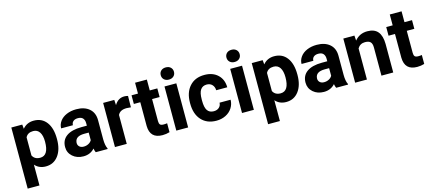

<svg xmlns="http://www.w3.org/2000/svg" viewBox="-63 -1377 5001 2220"><g transform="rotate(-15 2437.5 -267.5)"><path d="M529.8 -259.3Q529.8 -137.2 474.4 -63.7Q418.9 9.8 324.7 9.8Q244.6 9.8 195.3 -45.9V203.1H54.2V-528.3H185.1L189.9 -476.6Q241.2 -538.1 323.7 -538.1Q421.4 -538.1 475.6 -465.8Q529.8 -393.6 529.8 -266.6ZM388.7 -269.5Q388.7 -343.3 362.5 -383.3Q336.4 -423.3 286.6 -423.3Q220.2 -423.3 195.3 -372.6V-156.2Q221.2 -104 287.6 -104Q388.7 -104 388.7 -269.5Z M923.3 0Q913.6 -19 909.2 -47.4Q857.9 9.8 775.9 9.8Q698.2 9.8 647.2 -35.2Q596.2 -80.1 596.2 -148.4Q596.2 -232.4 658.4 -277.3Q720.7 -322.3 838.4 -322.8H903.3V-353Q903.3 -389.6 884.5 -411.6Q865.7 -433.6 825.2 -433.6Q789.6 -433.6 769.3 -416.5Q749 -399.4 749 -369.6H607.9Q607.9 -415.5 636.2 -454.6Q664.6 -493.7 716.3 -515.9Q768.1 -538.1 832.5 -538.1Q930.2 -538.1 987.5 -489Q1044.9 -439.9 1044.9 -351.1V-122.1Q1045.4 -46.9 1065.9 -8.3V0ZM806.6 -98.1Q837.9 -98.1 864.3 -112.1Q890.6 -126 903.3 -149.4V-240.2H850.6Q744.6 -240.2 737.8 -167L737.3 -158.7Q737.3 -132.3 755.9 -115.2Q774.4 -98.1 806.6 -98.1Z M1450.2 -396Q1421.4 -399.9 1399.4 -399.9Q1319.3 -399.9 1294.4 -345.7V0H1153.3V-528.3H1286.6L1290.5 -465.3Q1333 -538.1 1408.2 -538.1Q1431.6 -538.1 1452.1 -531.7Z M1711.4 -658.2V-528.3H1801.8V-424.8H1711.4V-161.1Q1711.4 -131.8 1722.7 -119.1Q1733.9 -106.4 1765.6 -106.4Q1789.1 -106.4 1807.1 -109.9V-2.9Q1765.6 9.8 1721.7 9.8Q1573.2 9.8 1570.3 -140.1V-424.8H1493.2V-528.3H1570.3V-658.2Z M2029.3 0H1887.7V-528.3H2029.3ZM1879.4 -665Q1879.4 -696.8 1900.6 -717.3Q1921.9 -737.8 1958.5 -737.8Q1994.6 -737.8 2016.1 -717.3Q2037.6 -696.8 2037.6 -665Q2037.6 -632.8 2015.9 -612.3Q1994.1 -591.8 1958.5 -591.8Q1922.9 -591.8 1901.1 -612.3Q1879.4 -632.8 1879.4 -665Z M2365.2 -104Q2404.3 -104 2428.7 -125.5Q2453.1 -147 2454.1 -182.6H2586.4Q2585.9 -128.9 2557.1 -84.2Q2528.3 -39.6 2478.3 -14.9Q2428.2 9.8 2367.7 9.8Q2254.4 9.8 2189 -62.3Q2123.5 -134.3 2123.5 -261.2V-270.5Q2123.5 -392.6 2188.5 -465.3Q2253.4 -538.1 2366.7 -538.1Q2465.8 -538.1 2525.6 -481.7Q2585.4 -425.3 2586.4 -331.5H2454.1Q2453.1 -372.6 2428.7 -398.2Q2404.3 -423.8 2364.3 -423.8Q2314.9 -423.8 2289.8 -387.9Q2264.6 -352.1 2264.6 -271.5V-256.8Q2264.6 -175.3 2289.6 -139.6Q2314.5 -104 2365.2 -104Z M2815.9 0H2674.3V-528.3H2815.9ZM2666 -665Q2666 -696.8 2687.3 -717.3Q2708.5 -737.8 2745.1 -737.8Q2781.2 -737.8 2802.7 -717.3Q2824.2 -696.8 2824.2 -665Q2824.2 -632.8 2802.5 -612.3Q2780.8 -591.8 2745.1 -591.8Q2709.5 -591.8 2687.7 -612.3Q2666 -632.8 2666 -665Z M3407.7 -259.3Q3407.7 -137.2 3352.3 -63.7Q3296.9 9.8 3202.6 9.8Q3122.6 9.8 3073.2 -45.9V203.1H2932.1V-528.3H3063L3067.9 -476.6Q3119.1 -538.1 3201.7 -538.1Q3299.3 -538.1 3353.5 -465.8Q3407.7 -393.6 3407.7 -266.6ZM3266.6 -269.5Q3266.6 -343.3 3240.5 -383.3Q3214.4 -423.3 3164.6 -423.3Q3098.1 -423.3 3073.2 -372.6V-156.2Q3099.1 -104 3165.5 -104Q3266.6 -104 3266.6 -269.5Z M3801.3 0Q3791.5 -19 3787.1 -47.4Q3735.8 9.8 3653.8 9.8Q3576.2 9.8 3525.1 -35.2Q3474.1 -80.1 3474.1 -148.4Q3474.1 -232.4 3536.4 -277.3Q3598.6 -322.3 3716.3 -322.8H3781.2V-353Q3781.2 -389.6 3762.5 -411.6Q3743.7 -433.6 3703.1 -433.6Q3667.5 -433.6 3647.2 -416.5Q3627 -399.4 3627 -369.6H3485.8Q3485.8 -415.5 3514.2 -454.6Q3542.5 -493.7 3594.2 -515.9Q3646 -538.1 3710.4 -538.1Q3808.1 -538.1 3865.5 -489Q3922.9 -439.9 3922.9 -351.1V-122.1Q3923.3 -46.9 3943.8 -8.3V0ZM3684.6 -98.1Q3715.8 -98.1 3742.2 -112.1Q3768.6 -126 3781.2 -149.4V-240.2H3728.5Q3622.6 -240.2 3615.7 -167L3615.2 -158.7Q3615.2 -132.3 3633.8 -115.2Q3652.3 -98.1 3684.6 -98.1Z M4161.1 -528.3 4165.5 -467.3Q4222.2 -538.1 4317.4 -538.1Q4401.4 -538.1 4442.4 -488.8Q4483.4 -439.5 4484.4 -341.3V0H4343.3V-337.9Q4343.3 -382.8 4323.7 -403.1Q4304.2 -423.3 4258.8 -423.3Q4199.2 -423.3 4169.4 -372.6V0H4028.3V-528.3Z M4760.3 -658.2V-528.3H4850.6V-424.8H4760.3V-161.1Q4760.3 -131.8 4771.5 -119.1Q4782.7 -106.4 4814.5 -106.4Q4837.9 -106.4 4856 -109.9V-2.9Q4814.5 9.8 4770.5 9.8Q4622.1 9.8 4619.1 -140.1V-424.8H4542V-528.3H4619.1V-658.2Z"/></g></svg>

Font: RobotoDraft
Style: Bold
Weight: 700
Version: Version 2.001150; 2014